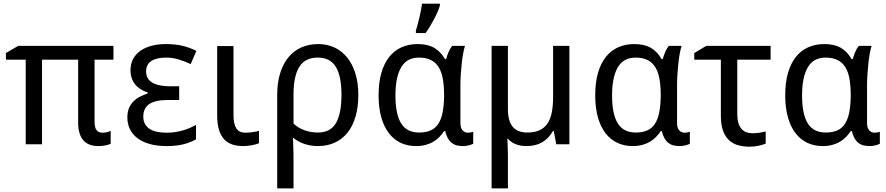

<svg xmlns="http://www.w3.org/2000/svg" viewBox="-20 -786 4829 1046"><path d="M539.1 -63Q552.7 -63 564.2 -66.2Q575.7 -69.3 583 -73.2V-2.9Q575.7 1.5 557.6 5.6Q539.6 9.8 516.1 9.8Q460.9 9.8 433.3 -22.5Q405.8 -54.7 405.8 -118.2V-460.9H209V0H120.1V-460.9H12.2V-497.1L79.1 -536.1H598.1V-460.9H495.1V-124Q495.1 -89.8 506.6 -76.4Q518.1 -63 539.1 -63Z M956.1 -315.9V-241.2H893.1Q825.7 -241.2 793.2 -219Q760.7 -196.8 760.7 -150.9Q760.7 -126 770.8 -109.1Q780.8 -92.3 797.9 -82Q814.9 -71.8 838.4 -67.4Q861.8 -63 888.7 -63Q913.6 -63 936 -66.7Q958.5 -70.3 978.3 -76.2Q998 -82 1015.4 -89.6Q1032.7 -97.2 1047.9 -105V-26.9Q1019 -10.3 980.5 -0.2Q941.9 9.8 888.7 9.8Q833.5 9.8 793 -2.2Q752.4 -14.2 726.1 -35.2Q699.7 -56.2 686.8 -84.7Q673.8 -113.3 673.8 -146Q673.8 -176.3 683.1 -197.8Q692.4 -219.2 707.8 -234.4Q723.1 -249.5 743.2 -259.5Q763.2 -269.5 784.7 -276.9V-282.2Q763.7 -289.1 746.6 -299.6Q729.5 -310.1 717 -325.2Q704.6 -340.3 697.8 -359.9Q690.9 -379.4 690.9 -403.8Q690.9 -438 705.1 -464.6Q719.2 -491.2 744.9 -509.3Q770.5 -527.3 805.7 -536.6Q840.8 -545.9 882.8 -545.9Q908.7 -545.9 930.7 -543.7Q952.6 -541.5 972.7 -536.9Q992.7 -532.2 1011.5 -525.4Q1030.3 -518.6 1049.8 -508.8L1019 -437Q982.4 -453.6 950.9 -462.9Q919.4 -472.2 884.8 -472.2Q832 -472.2 804 -453.4Q775.9 -434.6 775.9 -397Q775.9 -375 785.4 -359.4Q794.9 -343.8 812.5 -334.2Q830.1 -324.7 854.5 -320.3Q878.9 -315.9 908.7 -315.9Z M1252 -535.2V-158.2Q1252 -110.8 1267.3 -86.9Q1282.7 -63 1317.9 -63Q1326.7 -63 1337.6 -64Q1348.6 -64.9 1358.9 -66.4Q1369.1 -67.9 1377.9 -69.8Q1386.7 -71.8 1391.1 -73.2V-5.9Q1384.8 -2.9 1374.8 0Q1364.7 2.9 1353 5.1Q1341.3 7.3 1328.6 8.5Q1315.9 9.8 1304.2 9.8Q1273.9 9.8 1248 2Q1222.2 -5.9 1203.4 -24.9Q1184.6 -43.9 1173.8 -76.4Q1163.1 -108.9 1163.1 -158.2V-535.2Z M1932.1 -269Q1932.1 -202.1 1916.7 -150.1Q1901.4 -98.1 1872.8 -62.7Q1844.2 -27.3 1803.5 -8.8Q1762.7 9.8 1711.9 9.8Q1675.3 9.8 1640.4 -1.2Q1605.5 -12.2 1579.1 -34.2H1576.2Q1576.7 -13.2 1577.6 9.3Q1578.6 28.3 1578.9 52Q1579.1 75.7 1579.1 98.1V240.2H1490.2V-269Q1490.2 -335.4 1506.1 -387Q1522 -438.5 1551.3 -473.9Q1580.6 -509.3 1621.8 -527.6Q1663.1 -545.9 1714.4 -545.9Q1761.7 -545.9 1801.5 -527.6Q1841.3 -509.3 1870.4 -473.9Q1899.4 -438.5 1915.8 -387Q1932.1 -335.4 1932.1 -269ZM1710.9 -472.2Q1644 -472.2 1612.3 -424.3Q1580.6 -376.5 1579.1 -278.8V-112.8Q1605.5 -87.9 1640.4 -75.9Q1675.3 -64 1711.9 -64Q1780.3 -64 1810.3 -115.5Q1840.3 -167 1840.3 -269Q1840.3 -371.1 1809.8 -421.6Q1779.3 -472.2 1710.9 -472.2Z M2263.2 -64Q2300.3 -64 2325.9 -75.4Q2351.6 -86.9 2367.4 -110.8Q2383.3 -134.8 2390.9 -171.9Q2398.4 -209 2399.4 -259.8V-267.1Q2399.4 -316.4 2392.8 -354.7Q2386.2 -393.1 2370.4 -419.2Q2354.5 -445.3 2328.1 -458.7Q2301.8 -472.2 2262.2 -472.2Q2196.3 -472.2 2165.3 -418.9Q2134.3 -365.7 2134.3 -266.1Q2134.3 -164.1 2165.3 -114Q2196.3 -64 2263.2 -64ZM2246.1 9.8Q2200.7 9.8 2163.1 -7.8Q2125.5 -25.4 2098.6 -60.3Q2071.8 -95.2 2057.1 -147Q2042.5 -198.7 2042.5 -267.1Q2042.5 -335.9 2057.4 -387.9Q2072.3 -439.9 2099.9 -475.1Q2127.4 -510.3 2167 -528.1Q2206.5 -545.9 2255.4 -545.9Q2310.1 -545.9 2345.2 -525.6Q2380.4 -505.4 2404.3 -463.9H2410.2Q2415 -481 2423.1 -501Q2431.2 -521 2443.4 -536.1H2513.2Q2507.8 -520 2503.2 -494.6Q2498.5 -469.2 2495.4 -439.7Q2492.2 -410.2 2490.2 -379.4Q2488.3 -348.6 2488.3 -321.8V-117.2Q2488.3 -87.9 2500.5 -75.4Q2512.7 -63 2529.3 -63Q2536.1 -63 2545.2 -64.7Q2554.2 -66.4 2558.1 -67.9V-2.9Q2550.8 1.5 2534.9 5.6Q2519 9.8 2502.4 9.8Q2483.9 9.8 2468.5 5.9Q2453.1 2 2440.9 -7.6Q2428.7 -17.1 2419.9 -32.7Q2411.1 -48.3 2405.3 -71.8H2399.4Q2388.7 -55.2 2374.3 -40.3Q2359.9 -25.4 2341.1 -14.2Q2322.3 -2.9 2298.8 3.4Q2275.4 9.8 2246.1 9.8ZM2245.6 -619.1Q2250.5 -633.8 2255.4 -652.6Q2260.3 -671.4 2264.9 -691.2Q2269.5 -710.9 2273.4 -730.5Q2277.3 -750 2279.3 -766.1H2376.5V-755.9Q2373.5 -744.1 2365.5 -725.1Q2357.4 -706.1 2346.4 -684.8Q2335.4 -663.6 2322.8 -642.6Q2310.1 -621.6 2298.3 -606H2245.6Z M2747.1 -190.9Q2747.1 -127.4 2772.9 -95.7Q2798.8 -64 2853 -64Q2893.1 -64 2919.9 -76.7Q2946.8 -89.4 2963.1 -114Q2979.5 -138.7 2986.3 -174.8Q2993.2 -210.9 2993.2 -257.8V-536.1H3082V0H3010.3L2997.1 -71.8H2992.2Q2968.8 -31.2 2933.6 -10.7Q2898.4 9.8 2848.1 9.8Q2813 9.8 2787.1 -1.5Q2761.2 -12.7 2744.1 -33.2Q2744.6 -14.6 2745.6 4.9Q2746.6 22 2746.8 42.7Q2747.1 63.5 2747.1 84V240.2H2658.2V-536.1H2747.1Z M3443.4 -64Q3480.5 -64 3506.1 -75.4Q3531.7 -86.9 3547.6 -110.8Q3563.5 -134.8 3571 -171.9Q3578.6 -209 3579.6 -259.8V-267.1Q3579.6 -316.4 3573 -354.7Q3566.4 -393.1 3550.5 -419.2Q3534.7 -445.3 3508.3 -458.7Q3481.9 -472.2 3442.4 -472.2Q3376.5 -472.2 3345.5 -418.9Q3314.5 -365.7 3314.5 -266.1Q3314.5 -164.1 3345.5 -114Q3376.5 -64 3443.4 -64ZM3426.3 9.8Q3380.9 9.8 3343.3 -7.8Q3305.7 -25.4 3278.8 -60.3Q3252 -95.2 3237.3 -147Q3222.7 -198.7 3222.7 -267.1Q3222.7 -335.9 3237.5 -387.9Q3252.4 -439.9 3280 -475.1Q3307.6 -510.3 3347.2 -528.1Q3386.7 -545.9 3435.5 -545.9Q3490.2 -545.9 3525.4 -525.6Q3560.5 -505.4 3584.5 -463.9H3590.3Q3595.2 -481 3603.3 -501Q3611.3 -521 3623.5 -536.1H3693.4Q3688 -520 3683.3 -494.6Q3678.7 -469.2 3675.5 -439.7Q3672.4 -410.2 3670.4 -379.4Q3668.5 -348.6 3668.5 -321.8V-117.2Q3668.5 -87.9 3680.7 -75.4Q3692.9 -63 3709.5 -63Q3716.3 -63 3725.3 -64.7Q3734.4 -66.4 3738.3 -67.9V-2.9Q3731 1.5 3715.1 5.6Q3699.2 9.8 3682.6 9.8Q3664.1 9.8 3648.7 5.9Q3633.3 2 3621.1 -7.6Q3608.9 -17.1 3600.1 -32.7Q3591.3 -48.3 3585.4 -71.8H3579.6Q3568.8 -55.2 3554.4 -40.3Q3540 -25.4 3521.2 -14.2Q3502.4 -2.9 3479 3.4Q3455.6 9.8 3426.3 9.8Z M4178.2 -536.1V-460.9H3996.6V-165Q3996.6 -136.2 4002.7 -116.2Q4008.8 -96.2 4019.8 -83.7Q4030.8 -71.3 4045.9 -65.7Q4061 -60.1 4078.6 -60.1Q4087.4 -60.1 4097.7 -60.8Q4107.9 -61.5 4117.7 -63Q4127.4 -64.5 4136.2 -66.2Q4145 -67.9 4151.4 -69.8V-3.9Q4145 -1 4135.5 2Q4126 4.9 4114.7 7.6Q4103.5 10.3 4090.6 11.7Q4077.6 13.2 4064.5 13.2Q4033.2 13.2 4004.6 6.1Q3976.1 -1 3954.3 -19.8Q3932.6 -38.6 3919.9 -71.3Q3907.2 -104 3907.2 -154.8V-460.9H3762.2V-497.1L3827.6 -536.1Z M4478.5 -64Q4515.6 -64 4541.3 -75.4Q4566.9 -86.9 4582.8 -110.8Q4598.6 -134.8 4606.2 -171.9Q4613.8 -209 4614.7 -259.8V-267.1Q4614.7 -316.4 4608.2 -354.7Q4601.6 -393.1 4585.7 -419.2Q4569.8 -445.3 4543.5 -458.7Q4517.1 -472.2 4477.5 -472.2Q4411.6 -472.2 4380.6 -418.9Q4349.6 -365.7 4349.6 -266.1Q4349.6 -164.1 4380.6 -114Q4411.6 -64 4478.5 -64ZM4461.4 9.8Q4416 9.8 4378.4 -7.8Q4340.8 -25.4 4314 -60.3Q4287.1 -95.2 4272.5 -147Q4257.8 -198.7 4257.8 -267.1Q4257.8 -335.9 4272.7 -387.9Q4287.6 -439.9 4315.2 -475.1Q4342.8 -510.3 4382.3 -528.1Q4421.9 -545.9 4470.7 -545.9Q4525.4 -545.9 4560.5 -525.6Q4595.7 -505.4 4619.6 -463.9H4625.5Q4630.4 -481 4638.4 -501Q4646.5 -521 4658.7 -536.1H4728.5Q4723.1 -520 4718.5 -494.6Q4713.9 -469.2 4710.7 -439.7Q4707.5 -410.2 4705.6 -379.4Q4703.6 -348.6 4703.6 -321.8V-117.2Q4703.6 -87.9 4715.8 -75.4Q4728 -63 4744.6 -63Q4751.5 -63 4760.5 -64.7Q4769.5 -66.4 4773.4 -67.9V-2.9Q4766.1 1.5 4750.2 5.6Q4734.4 9.8 4717.8 9.8Q4699.2 9.8 4683.8 5.9Q4668.5 2 4656.2 -7.6Q4644 -17.1 4635.3 -32.7Q4626.5 -48.3 4620.6 -71.8H4614.7Q4604 -55.2 4589.6 -40.3Q4575.2 -25.4 4556.4 -14.2Q4537.6 -2.9 4514.2 3.4Q4490.7 9.8 4461.4 9.8Z"/></svg>

Font: Droid Sans
Style: Regular
Weight: 400
Foundry: Ascender Corporation
Version: Version 1.00 build 114